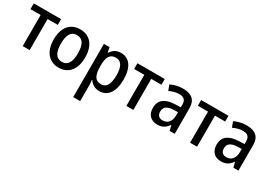

<svg xmlns="http://www.w3.org/2000/svg" viewBox="2 -1372 3387 2435"><g transform="rotate(30 1696.0 -155.0)"><path d="M162 0H264V-455H413V-539H13V-455H162Z M689 10C835 10 921 -95 921 -270C921 -449 832 -549 692 -549C545 -549 460 -447 460 -270C460 -95 549 10 689 10ZM691 -74C604 -74 566 -144 566 -270C566 -398 603 -465 690 -465C776 -465 815 -398 815 -270C815 -143 776 -74 691 -74Z M1040 240H1142V15C1142 -8 1139 -41 1136 -68H1142C1171 -23 1218 10 1289 10C1407 10 1483 -89 1483 -270C1483 -455 1408 -549 1288 -549C1217 -549 1173 -517 1142 -467H1137L1123 -539H1040ZM1265 -76C1174 -76 1142 -141 1142 -268V-287C1142 -407 1177 -464 1263 -464C1342 -464 1378 -394 1378 -271C1378 -148 1341 -76 1265 -76Z M1680 0H1782V-455H1931V-539H1531V-455H1680Z M2136 10C2205 10 2251 -16 2292 -75H2295L2314 0H2388V-375C2388 -492 2323 -550 2195 -550C2134 -550 2074 -537 2015 -509L2045 -430C2098 -454 2144 -466 2187 -466C2256 -466 2287 -436 2287 -369V-330L2207 -327C2059 -322 1983 -262 1983 -149C1983 -53 2037 10 2136 10ZM2169 -70C2117 -70 2087 -98 2087 -154C2087 -219 2129 -253 2225 -257L2287 -259V-212C2287 -119 2237 -70 2169 -70Z M2613 0H2715V-455H2864V-539H2464V-455H2613Z M3069 10C3138 10 3184 -16 3225 -75H3228L3247 0H3321V-375C3321 -492 3256 -550 3128 -550C3067 -550 3007 -537 2948 -509L2978 -430C3031 -454 3077 -466 3120 -466C3189 -466 3220 -436 3220 -369V-330L3140 -327C2992 -322 2916 -262 2916 -149C2916 -53 2970 10 3069 10ZM3102 -70C3050 -70 3020 -98 3020 -154C3020 -219 3062 -253 3158 -257L3220 -259V-212C3220 -119 3170 -70 3102 -70Z"/></g></svg>

Font: Noto Sans SemiCondensed Medium
Style: Regular
Weight: 500
Width: 4
Designer: Monotype Design Team
Foundry: Monotype Imaging Inc.
Version: Version 2.013